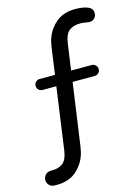

<svg xmlns="http://www.w3.org/2000/svg" viewBox="-186 -819 763 1049"><g transform="rotate(-15 195.5 -295.0)"><path d="M421 -733Q444 -722 444 -697Q444 -680 432.5 -668.5Q421 -657 404 -657Q400 -657 383 -660Q366 -663 353 -663Q312 -663 289 -644Q266 -625 259 -575L238 -427H355Q368 -427 377 -417.5Q386 -408 386 -396Q386 -383 377 -374Q368 -365 355 -365H230L180 -12Q172 47 142.5 86.5Q113 126 79 141Q45 156 6 156H-12Q-29 156 -41 144Q-53 132 -53 115Q-53 98 -41 85.5Q-29 73 -12 73H-5Q36 73 59 54Q82 35 89 -15L138 -365H60Q47 -365 38 -374Q29 -383 29 -396Q29 -409 38 -418Q47 -427 60 -427H147L168 -578Q176 -637 205.5 -676.5Q235 -716 269.5 -731Q304 -746 343 -746Q394 -746 421 -733Z"/></g></svg>

Font: VarelaRound
Style: Regular
Weight: 400
Designer: Joe Prince, Avraham Cornfeld
Foundry: Joe Prince, Avraham Cornfeld
Version: Version 2.000;PS 002.000;hotconv 1.0.88;makeotf.lib2.5.64775